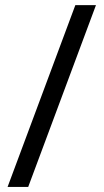

<svg xmlns="http://www.w3.org/2000/svg" viewBox="-20 -734 407 754"><path d="M356.9 -713.9 90.8 0H9.8L275.9 -713.9Z"/></svg>

Font: f02034202
Style: Regular
Weight: 400
Foundry: Ascender Corporation
Version: Version 1.10